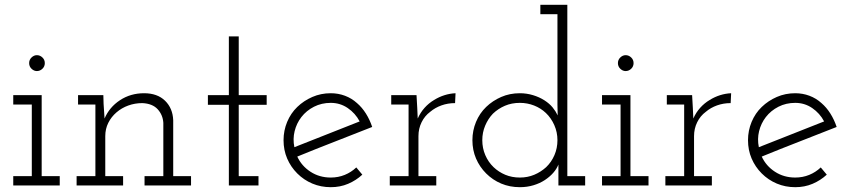

<svg xmlns="http://www.w3.org/2000/svg" viewBox="-20 -770 3531 797"><path d="M228 0H35V-39H112V-336H35V-375H153V-39H228ZM166 -508Q166 -494 156 -484.5Q146 -475 133 -475Q121 -475 111 -484.5Q101 -494 101 -508Q101 -522 111 -531.5Q121 -541 133 -541Q146 -541 156 -531.5Q166 -522 166 -508Z M491 0H298V-39H376V-336H304V-375H409L410 -339Q411 -322 412 -308.5Q413 -295 414 -278Q434 -325 478 -354Q522 -383 578 -383Q633 -383 665 -352Q697 -321 699 -271V-39H773V0H580V-39H658V-260Q656 -293 634.5 -316.5Q613 -340 571 -342Q540 -342 512.5 -332Q485 -322 463.5 -303.5Q442 -285 429.5 -260Q417 -235 417 -205V-39H491Z M1053 0H930V-335H843V-375H930V-619H971V-375H1087V-335H971V-39H1053Z M1484 -45Q1458 -21 1425 -7Q1392 7 1353 7Q1312 7 1276.5 -8Q1241 -23 1214 -50Q1187 -77 1172 -112Q1157 -147 1157 -188Q1157 -228 1172 -264Q1187 -300 1214 -326Q1241 -352 1276.5 -367.5Q1312 -383 1353 -383Q1384 -383 1412 -372.5Q1440 -362 1462 -342Q1483 -324 1499 -298.5Q1515 -273 1525 -243Q1447 -212 1369.5 -182Q1292 -152 1214 -120Q1232 -81 1269 -57Q1306 -33 1353 -33Q1384 -33 1411 -44Q1438 -55 1459 -75ZM1353 -343Q1315 -343 1283.5 -327Q1252 -311 1231 -284Q1211 -258 1203 -225.5Q1195 -193 1202 -159Q1270 -186 1337.5 -212.5Q1405 -239 1473 -266Q1455 -300 1423.5 -321.5Q1392 -343 1353 -343Z M1791 0H1598V-39H1676V-336H1604V-375H1709L1712 -322Q1713 -305 1713 -300Q1713 -295 1714 -278Q1725 -303 1742.5 -322.5Q1760 -342 1782 -355Q1803 -368 1825.5 -375Q1848 -382 1871 -383L1869 -342Q1839 -342 1812.5 -332.5Q1786 -323 1766 -306Q1743 -289 1730 -262.5Q1717 -236 1717 -205V-39H1791Z M2409 0H2298V-41Q2298 -53 2298 -63.5Q2298 -74 2298 -87Q2291 -69 2276.5 -52.5Q2262 -36 2241.5 -22.5Q2221 -9 2194.5 -1Q2168 7 2138 7Q2096 7 2060.5 -8Q2025 -23 1998 -50Q1971 -77 1956 -112Q1941 -147 1941 -188Q1941 -228 1956 -264Q1971 -300 1998 -326Q2025 -352 2060.5 -367.5Q2096 -383 2138 -383Q2166 -383 2192.5 -375Q2219 -367 2240 -353.5Q2261 -340 2274 -324Q2287 -308 2295 -291Q2294 -318 2294 -335Q2294 -352 2294 -379V-711H2223V-750H2335V-39H2409ZM2138 -343Q2104 -343 2076 -331Q2048 -319 2026 -298Q2006 -277 1994 -248.5Q1982 -220 1982 -188Q1982 -155 1994.5 -126Q2007 -97 2029 -76Q2050 -56 2077.5 -44.5Q2105 -33 2138 -33Q2170 -33 2197.5 -44.5Q2225 -56 2247 -76Q2269 -97 2281.5 -126Q2294 -155 2294 -188Q2294 -221 2281 -250.5Q2268 -280 2246 -301Q2225 -321 2197 -332Q2169 -343 2138 -343Z M2672 0H2479V-39H2556V-336H2479V-375H2597V-39H2672ZM2610 -508Q2610 -494 2600 -484.5Q2590 -475 2577 -475Q2565 -475 2555 -484.5Q2545 -494 2545 -508Q2545 -522 2555 -531.5Q2565 -541 2577 -541Q2590 -541 2600 -531.5Q2610 -522 2610 -508Z M2935 0H2742V-39H2820V-336H2748V-375H2853L2856 -322Q2857 -305 2857 -300Q2857 -295 2858 -278Q2869 -303 2886.5 -322.5Q2904 -342 2926 -355Q2947 -368 2969.5 -375Q2992 -382 3015 -383L3013 -342Q2983 -342 2956.5 -332.5Q2930 -323 2910 -306Q2887 -289 2874 -262.5Q2861 -236 2861 -205V-39H2935Z M3412 -45Q3386 -21 3353 -7Q3320 7 3281 7Q3240 7 3204.5 -8Q3169 -23 3142 -50Q3115 -77 3100 -112Q3085 -147 3085 -188Q3085 -228 3100 -264Q3115 -300 3142 -326Q3169 -352 3204.5 -367.5Q3240 -383 3281 -383Q3312 -383 3340 -372.5Q3368 -362 3390 -342Q3411 -324 3427 -298.5Q3443 -273 3453 -243Q3375 -212 3297.5 -182Q3220 -152 3142 -120Q3160 -81 3197 -57Q3234 -33 3281 -33Q3312 -33 3339 -44Q3366 -55 3387 -75ZM3281 -343Q3243 -343 3211.5 -327Q3180 -311 3159 -284Q3139 -258 3131 -225.5Q3123 -193 3130 -159Q3198 -186 3265.5 -212.5Q3333 -239 3401 -266Q3383 -300 3351.5 -321.5Q3320 -343 3281 -343Z"/></svg>

Font: Josefin Slab
Style: Regular
Weight: 400
Designer: Santiago Orozco
Foundry: Typemade
Version: Version 2.000